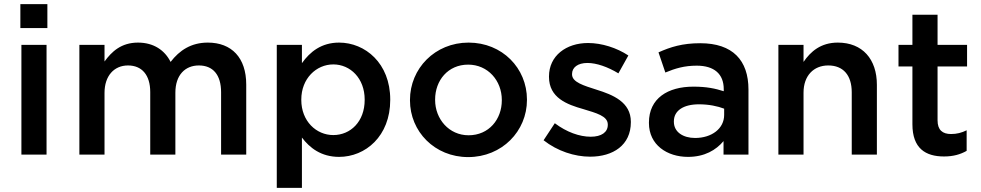

<svg xmlns="http://www.w3.org/2000/svg" viewBox="-20 -744 4720 924"><path d="M78 -724V-609H208V-724ZM83 -528V0H204V-528Z M362 -528V0H483V-297C483 -379 529 -429 596 -429C663 -429 703 -383 703 -301V0H824V-298C824 -383 871 -429 937 -429C1005 -429 1044 -384 1044 -300V0H1165V-337C1165 -466 1095 -539 980 -539C900 -539 844 -502 801 -446C773 -502 720 -539 644 -539C563 -539 517 -495 483 -448V-528Z M1312 -528V160H1433V-82C1470 -33 1525 11 1612 11C1738 11 1858 -88 1858 -263V-265C1858 -440 1737 -539 1612 -539C1527 -539 1472 -495 1433 -440V-528ZM1584 -94C1502 -94 1430 -161 1430 -263V-265C1430 -366 1502 -434 1584 -434C1666 -434 1735 -367 1735 -265V-263C1735 -159 1667 -94 1584 -94Z M2233 12C2396 12 2516 -113 2516 -263V-265C2516 -416 2397 -539 2235 -539C2073 -539 1953 -414 1953 -263V-261C1953 -111 2072 12 2233 12ZM2235 -93C2141 -93 2074 -171 2074 -263V-265C2074 -357 2136 -433 2233 -433C2328 -433 2395 -356 2395 -263V-261C2395 -170 2333 -93 2235 -93Z M2820 10C2930 10 3016 -45 3016 -156V-158C3016 -253 2929 -288 2852 -312C2790 -332 2733 -348 2733 -386V-388C2733 -419 2760 -441 2807 -441C2851 -441 2905 -422 2956 -391L3004 -477C2948 -514 2876 -537 2810 -537C2705 -537 2622 -476 2622 -376V-374C2622 -273 2709 -241 2787 -219C2849 -200 2905 -186 2905 -145V-143C2905 -108 2875 -86 2823 -86C2769 -86 2707 -108 2650 -151L2596 -69C2662 -17 2745 10 2820 10Z M3462 -65V0H3582V-313C3582 -454 3506 -536 3350 -536C3264 -536 3207 -518 3149 -492L3182 -395C3230 -415 3274 -428 3333 -428C3417 -428 3463 -388 3463 -315V-305C3422 -318 3381 -327 3317 -327C3194 -327 3103 -271 3103 -154V-152C3103 -46 3191 11 3291 11C3371 11 3426 -22 3462 -65ZM3465 -221V-191C3465 -125 3405 -80 3325 -80C3268 -80 3223 -108 3223 -158V-160C3223 -211 3268 -242 3344 -242C3391 -242 3434 -233 3465 -221Z M3726 -528V0H3847V-298C3847 -380 3896 -429 3966 -429C4038 -429 4079 -382 4079 -300V0H4200V-336C4200 -459 4131 -539 4012 -539C3930 -539 3881 -496 3847 -446V-528Z M4523 9C4568 9 4602 -1 4632 -18V-117C4608 -105 4584 -99 4557 -99C4516 -99 4492 -118 4492 -165V-424H4634V-528H4492V-673H4371V-528H4304V-424H4371V-146C4371 -30 4434 9 4523 9Z"/></svg>

Font: Mission Medium
Style: Regular
Weight: 500
Version: Version 1.000;FEAKit 1.0